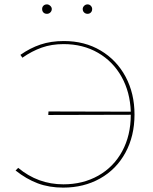

<svg xmlns="http://www.w3.org/2000/svg" viewBox="-20 -850 695 875"><path d="M593 -328Q593 -230 551.5 -154Q510 -78 436 -36.5Q362 5 268 5Q204 5 152 -14.5Q100 -34 51 -73L63 -85Q153 -10 269 -10Q358 -10 428 -49.5Q498 -89 537 -161Q576 -233 576 -327L200 -326L201 -342L576 -341Q573 -430 534 -500Q495 -570 426.5 -609.5Q358 -649 270 -649Q215 -649 170 -633Q125 -617 82 -587L73 -600Q117 -631 164.5 -647Q212 -663 271 -663Q366 -663 439 -619.5Q512 -576 552.5 -500Q593 -424 593 -328ZM172 -809Q172 -818 178 -824Q184 -830 194 -830Q202 -830 209 -823.5Q216 -817 216 -809Q216 -800 209.5 -793.5Q203 -787 194 -787Q184 -787 178 -793Q172 -799 172 -809ZM357 -809Q357 -817 363.5 -823.5Q370 -830 379 -830Q388 -830 394 -823.5Q400 -817 400 -809Q400 -799 394 -793Q388 -787 379 -787Q370 -787 363.5 -793Q357 -799 357 -809Z"/></svg>

Font: Ysabeau Thin
Style: Regular
Weight: 200
Designer: Christian Thalmann (Catharsis Fonts)
Version: Version 0.003